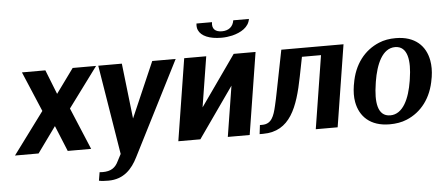

<svg xmlns="http://www.w3.org/2000/svg" viewBox="-58 -882 2840 1233"><g transform="rotate(-5 1362.0 -265.0)"><path d="M10 0H162L282 -166L350 0H501L388 -270L579 -528H428L314 -371L252 -528H101L210 -270Z M593 -528 687 49 664 93C644 136 614 155 562 155C555 155 549 154 542 154L533 208C550 212 570 213 594 213C694 213 748 151 784 79L1092 -528H941L786 -171L745 -528Z M1063 0H1205L1434 -326L1382 0H1523L1607 -528H1466L1237 -203L1289 -528H1147ZM1245 -743C1243 -728 1244 -713 1250 -700C1267 -661 1320 -638 1397 -638C1422 -638 1445 -641 1467 -646C1524 -660 1575 -690 1583 -743H1482C1476 -702 1447 -679 1404 -679C1361 -679 1338 -700 1345 -743Z M1594 -58 1587 0H1610C1784 0 1838 -152 1876 -345L1901 -471H2024L1949 0H2090L2174 -528H1773L1722 -271C1715 -232 1707 -199 1701 -172C1686 -107 1669 -58 1609 -58Z M2217 -259C2211 -220 2210 -185 2216 -152C2233 -58 2300 10 2425 10C2465 10 2503 4 2536 -10C2630 -49 2698 -134 2718 -259L2720 -269C2726 -308 2726 -343 2720 -376C2703 -470 2636 -538 2511 -538C2471 -538 2435 -532 2402 -518C2308 -479 2239 -394 2219 -269ZM2358 -257 2360 -271C2378 -382 2420 -481 2502 -481C2584 -481 2597 -384 2579 -271L2577 -257C2559 -144 2516 -47 2434 -47C2350 -47 2340 -143 2358 -257Z"/></g></svg>

Font: Aerodynamic
Style: Obl
Weight: 500
Designer: Google
Version: Version 2.000980; 2014